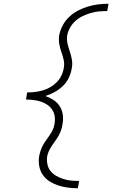

<svg xmlns="http://www.w3.org/2000/svg" viewBox="-20 -853 640 1026"><path d="M396 153Q369 153 342.5 149.5Q316 146 291.5 138Q267 130 245.5 116.5Q224 103 209.5 82.5Q195 62 190 36Q185 10 189 -17Q192 -33 197 -48Q202 -63 209.5 -77Q217 -91 227 -104.5Q237 -118 246 -131.5Q255 -145 262 -159.5Q269 -174 271 -189Q275 -210 272.5 -230Q270 -250 259.5 -266Q249 -282 233 -293Q217 -304 198.5 -310Q180 -316 159.5 -318.5Q139 -321 119 -321L120 -327L125 -359Q146 -359 167 -361.5Q188 -364 208.5 -370Q229 -376 248.5 -387Q268 -398 283.5 -414Q299 -430 308.5 -450Q318 -470 321 -491Q325 -513 320 -534.5Q315 -556 307.5 -576.5Q300 -597 296.5 -619Q293 -641 296 -663Q301 -690 314.5 -716Q328 -742 349.5 -762.5Q371 -783 397 -796.5Q423 -810 450 -818Q477 -826 504.5 -829.5Q532 -833 560 -833L553 -794Q531 -794 509 -792Q487 -790 465 -783.5Q443 -777 422 -767Q401 -757 383.5 -741.5Q366 -726 354.5 -705.5Q343 -685 339 -663Q336 -641 341 -619.5Q346 -598 353 -577.5Q360 -557 364 -535Q368 -513 364 -491Q360 -464 348.5 -439Q337 -414 317 -394.5Q297 -375 272.5 -361.5Q248 -348 222 -340Q245 -332 265.5 -319Q286 -306 299 -285.5Q312 -265 315.5 -240Q319 -215 314 -189Q312 -174 307 -159Q302 -144 294 -129.5Q286 -115 276.5 -102Q267 -89 258 -75.5Q249 -62 242 -47.5Q235 -33 232 -17Q229 4 233.5 25Q238 46 250.5 61.5Q263 77 281 87Q299 97 318.5 103.5Q338 110 359.5 112Q381 114 403 114Z"/></svg>

Font: Iosevka Slab XLtEx
Style: Italic
Weight: 200
Width: 7
Italic angle: -9°
Monospace: yes
Designer: Belleve Invis
Foundry: Belleve Invis
Version: Version 11.1.0; ttfautohint (v1.8.3)